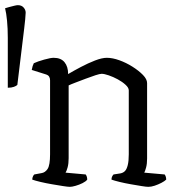

<svg xmlns="http://www.w3.org/2000/svg" viewBox="-75 -724 696 744"><path d="M-44.8 -384V-577Q-44.8 -614 -47.7 -643.5Q-50.5 -673 -55.3 -692Q-49.6 -694 -40.1 -696.5Q-30.6 -699 -20.6 -701.5Q-10.6 -704 -5.9 -704Q8.4 -704 16.4 -695Q24.5 -686 24.5 -675Q24.5 -669 22.6 -648.5Q20.7 -628 18.8 -614L-7.8 -395Q-11.6 -391 -21.1 -387.5Q-30.6 -384 -44.8 -384ZM196 0Q188 0 169 -3Q150 -6 126.5 -10Q103 -14 82 -19Q61 -24 50 -28Q50 -35 53 -41Q56 -47 58 -48L85 -53Q100 -55 109.5 -69.5Q119 -84 119 -126V-413Q119 -421 115.5 -427Q112 -433 102 -436L48 -453Q50 -463 51.5 -468Q53 -473 56 -479Q71 -486 96 -493Q121 -500 133 -500Q161 -500 175 -483Q189 -466 189 -437Q211 -450 238.5 -464.5Q266 -479 293 -489.5Q320 -500 339 -500Q361 -500 387.5 -490.5Q414 -481 438.5 -465.5Q463 -450 479 -433.5Q495 -417 495 -402V-110Q495 -89 491 -74.5Q487 -60 484 -55L563 -48Q566 -44 567.5 -39Q569 -34 569 -28Q563 -22 550.5 -15.5Q538 -9 524.5 -4.5Q511 0 500 0Q492 0 473.5 -3Q455 -6 432 -10Q409 -14 388.5 -19Q368 -24 357 -28Q357 -35 359.5 -40Q362 -45 365 -48L391 -52Q402 -54 409 -61Q416 -68 420 -84Q424 -100 424 -126V-374Q424 -384 411.5 -395.5Q399 -407 381.5 -416.5Q364 -426 346.5 -432Q329 -438 319 -438Q312 -438 295 -432.5Q278 -427 257 -419Q236 -411 217.5 -404Q199 -397 191 -393V-111Q191 -90 187 -75.5Q183 -61 179 -55L257 -48Q260 -44 261.5 -39Q263 -34 263 -28Q258 -21 245 -14.5Q232 -8 218 -4Q204 0 196 0Z"/></svg>

Font: Texturina 12pt ExtraLight
Style: Regular
Weight: 250
Designer: Guillermo Torres Carreño
Foundry: Omnibus-Type
Version: Version 1.002